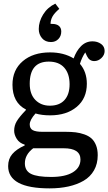

<svg xmlns="http://www.w3.org/2000/svg" viewBox="-20 -810 598 1059"><path d="M261.2 -578.1Q229.5 -578.1 211.7 -599.4Q193.8 -620.6 193.8 -649.9Q193.8 -690.9 218 -730.2Q242.2 -769.5 285.2 -790L307.1 -761.2Q279.3 -737.3 269 -718Q258.8 -698.7 258.8 -678.2H267.1Q292 -678.2 304.9 -667.2Q317.9 -656.2 317.9 -636.2Q317.9 -611.3 302 -594.7Q286.1 -578.1 261.2 -578.1ZM253.9 229Q24.9 229 24.9 106Q24.9 66.4 47.9 39.6Q70.8 12.7 116.2 -7.8V-12.2Q86.9 -21 72.5 -43.9Q58.1 -66.9 58.1 -88.9Q58.1 -117.7 72.5 -141.6Q86.9 -165.5 123 -203.1V-206.1Q48.8 -244.1 48.8 -342.8Q48.8 -424.3 105.7 -472.7Q162.6 -521 255.9 -521Q331.5 -521 386.2 -487.8Q400.9 -529.3 427.2 -555.7Q453.6 -582 490.2 -582Q517.1 -582 537.1 -567.9Q557.1 -553.7 557.1 -528.8Q557.1 -506.8 539.6 -490Q522 -473.1 500 -473.1Q473.1 -473.1 460 -500L450.2 -521Q431.6 -492.7 420.9 -458Q459 -413.6 459 -348.1Q459 -267.1 403.1 -220.5Q347.2 -173.8 256.8 -173.8Q210.4 -173.8 175.8 -184.1Q144 -148.4 144 -124Q144 -101.1 160.9 -92Q177.7 -83 213.9 -83H341.8Q373 -83 397.2 -80.1Q421.4 -77.1 445.1 -68.8Q468.8 -60.5 484.4 -46.6Q500 -32.7 509.5 -9.3Q519 14.2 519 45.9Q519 93.8 498.5 129.6Q478 165.5 441.4 186.8Q404.8 208 357.7 218.5Q310.5 229 253.9 229ZM254.9 -227.1Q307.6 -227.1 335.7 -258.1Q363.8 -289.1 363.8 -345.2Q363.8 -403.8 334.2 -437Q304.7 -470.2 249 -470.2Q144 -470.2 144 -348.1Q144 -290.5 175 -258.8Q206.1 -227.1 254.9 -227.1ZM262.2 166Q340.3 166 382.1 140.1Q423.8 114.3 423.8 69.8Q423.8 7.8 331.1 7.8H163.1Q117.2 43 117.2 90.8Q117.2 131.8 150.9 148.9Q184.6 166 262.2 166Z"/></svg>

Font: Literata Book
Style: Regular
Weight: 400
Designer: Latin by Veronika Burian and Jose Scaglione. Greek by Irene Vlachou. Cyrillic by Vera Evstafieva
Foundry: TypeTogether
Version: Version 2.003;PS 002.003;hotconv 1.0.88;makeotf.lib2.5.64775